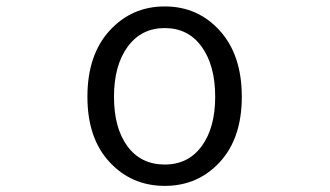

<svg xmlns="http://www.w3.org/2000/svg" viewBox="-20 -574 1040 606"><path d="M255.9 -268.6Q255.9 -400.4 325.7 -477.1Q395.5 -553.7 500 -553.7Q604.5 -553.7 673.8 -477.1Q743.2 -400.4 743.2 -268.6Q743.2 -137.7 673.8 -62.5Q604.5 12.7 500 12.7Q395.5 12.7 325.7 -62.5Q255.9 -137.7 255.9 -268.6ZM500 -54.7Q574.2 -54.7 616.7 -112.8Q659.2 -170.9 659.2 -268.6Q659.2 -367.2 616.7 -426.3Q574.2 -485.4 500 -485.4Q425.8 -485.4 382.8 -426.3Q339.8 -367.2 339.8 -268.6Q339.8 -169.9 382.3 -112.3Q424.8 -54.7 500 -54.7Z"/></svg>

Font: Gen Shin Gothic Monospace Normal
Style: Regular
Weight: 350
Designer: [Source Han Sans]
Ryoko NISHIZUKA  (kana & ideographs); Paul D. Hunt (Latin, Greek & Cyrillic); Wenlong ZHANG  (bopomofo
Version: Version 1.002.20150607